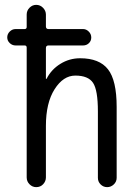

<svg xmlns="http://www.w3.org/2000/svg" viewBox="-20 -770 540 790"><path d="M43.9 -583Q30.3 -583 20 -592.8Q9.8 -602.5 9.8 -616.2Q9.8 -629.9 20 -640.1Q30.3 -650.4 43.9 -650.4H81.1Q89.8 -650.4 89.8 -659.2V-710Q89.8 -726.6 101.6 -738.3Q113.3 -750 128.9 -750Q145.5 -750 157.2 -737.8Q168.9 -725.6 168.9 -710V-661.1Q168.9 -650.4 179.7 -650.4H322.3Q335 -650.4 345.2 -640.1Q355.5 -629.9 355.5 -615.7Q355.5 -601.6 345.7 -592.3Q335.9 -583 322.3 -583H179.7Q168.9 -583 168.9 -572.3V-446.3Q168.9 -445.3 169.9 -445.3Q171.9 -445.3 171.9 -446.3Q191.4 -484.4 228.5 -507.3Q265.6 -530.3 309.6 -530.3Q388.7 -530.3 424.3 -484.9Q460 -439.5 460 -330.1V-38.1Q460 -22.5 448.2 -11.2Q436.5 0 420.9 0Q405.3 0 394 -11.2Q382.8 -22.5 382.8 -38.1V-311.5Q382.8 -399.4 362.8 -429.2Q342.8 -459 290 -459Q240.2 -459 204.6 -402.8Q168.9 -346.7 168.9 -252V-40Q168.9 -24.4 157.7 -12.2Q146.5 0 128.9 0Q113.3 0 101.6 -11.7Q89.8 -23.4 89.8 -40V-574.2Q89.8 -583 81.1 -583Z"/></svg>

Font: Rounded-X Mgen+ 1m regular
Style: Regular
Weight: 400
Designer: [Source Han Sans]
Ryoko NISHIZUKA  (kana & ideographs); Paul D. Hunt (Latin, Greek & Cyrillic); Wenlong ZHANG  (bopomofo
Version: Version 1.059.20150602